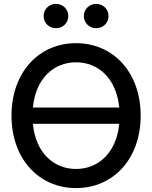

<svg xmlns="http://www.w3.org/2000/svg" viewBox="-20 -963 789 995"><path d="M374 11.7C567.9 11.7 709 -140.6 709 -363.3C709 -586.9 567.9 -739.3 374 -739.3C180.2 -739.3 39.6 -586.9 39.6 -363.3C39.6 -141.1 180.2 11.7 374 11.7ZM598.1 -405.8H150.4C165 -557.1 258.8 -640.1 374 -640.1C489.3 -640.1 583 -557.1 598.1 -405.8ZM374 -87.4C258.8 -87.4 165 -170.4 150.4 -321.3H598.1C583 -170.4 489.3 -87.4 374 -87.4ZM478.5 -816.9C514.6 -816.9 542.5 -844.2 542.5 -879.9C542.5 -915 514.6 -942.9 478.5 -942.9C442.4 -942.9 414.6 -915 414.6 -879.9C414.6 -844.2 442.4 -816.9 478.5 -816.9ZM270 -816.9C306.2 -816.9 334 -844.2 334 -879.9C334 -915 306.2 -942.9 270 -942.9C233.9 -942.9 206.1 -915 206.1 -879.9C206.1 -844.2 233.9 -816.9 270 -816.9Z"/></svg>

Font: Inteeer Medium
Style: Regular
Weight: 500
Designer: Rasmus Andersson
Foundry: rsms
Version: Version 4.001;Glyphs 3.4 (3402)